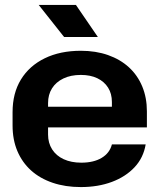

<svg xmlns="http://www.w3.org/2000/svg" viewBox="-20 -749 646 779"><path d="M308 10Q245 10 193.5 -7.5Q142 -25 106 -57.5Q70 -90 50.5 -136Q31 -182 31 -240V-294Q31 -371 65 -426.5Q99 -482 161.5 -512.5Q224 -543 308 -543Q369 -543 418.5 -525.5Q468 -508 503 -476Q538 -444 557 -398.5Q576 -353 576 -297V-232H152V-316H447L434 -300V-335Q434 -369 418.5 -393.5Q403 -418 375 -431.5Q347 -445 308 -445Q267 -445 237 -430.5Q207 -416 191 -390.5Q175 -365 175 -331V-203Q175 -169 191.5 -143Q208 -117 238.5 -103Q269 -89 310 -89Q360 -89 392.5 -108.5Q425 -128 434 -163H571Q562 -109 526 -70.5Q490 -32 434 -11Q378 10 308 10ZM240 -599 137 -729H288L377 -599Z"/></svg>

Font: Hubot Sans Condensed ExtraLight SemiBold
Style: Regular
Weight: 600
Version: Version 2.000